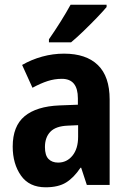

<svg xmlns="http://www.w3.org/2000/svg" viewBox="-20 -786 549 816"><path d="M252 -558Q346 -558 396 -509.5Q446 -461 446 -363V0H349L325 -73H322Q294 -31 261 -10.5Q228 10 174 10Q104 10 69 -40Q34 -90 34 -163Q34 -250 84.5 -292Q135 -334 233 -338L311 -341V-368Q311 -451 243 -451Q212 -451 182.5 -441.5Q153 -432 118 -413L74 -510Q114 -533 159.5 -545.5Q205 -558 252 -558ZM268 -252Q217 -250 194 -226Q171 -202 171 -161Q171 -126 186 -110.5Q201 -95 227 -95Q264 -95 288 -124.5Q312 -154 312 -205V-254ZM433 -756Q418 -738 391.5 -710.5Q365 -683 335.5 -654.5Q306 -626 282 -606H188V-619Q213 -655 237.5 -694Q262 -733 280 -766H433Z"/></svg>

Font: Noto Sans Malayalam Condensed
Style: Bold
Weight: 700
Width: 3
Designer: Jelle Bosma - Monotype Design Team
Foundry: Monotype Imaging Inc.
Version: Version 2.104; ttfautohint (v1.8.4.7-5d5b)